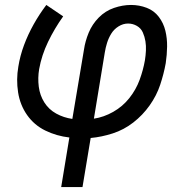

<svg xmlns="http://www.w3.org/2000/svg" viewBox="-20 -550 760 775"><path d="M227 205H313L346 7Q390 3 435 -11.5Q480 -26 518 -55.5Q556 -85 584 -124.5Q612 -164 626.5 -207.5Q641 -251 649 -295Q654 -329 654.5 -362Q655 -395 647.5 -426Q640 -457 621 -482Q602 -507 572 -518.5Q542 -530 509 -530Q475 -530 440 -518Q405 -506 378.5 -479Q352 -452 338 -418Q324 -384 319 -350L272 -70Q237 -75 207 -91.5Q177 -108 159 -136.5Q141 -165 136.5 -200Q132 -235 138 -271Q148 -327 174 -381Q200 -435 235 -484L167 -530Q139 -493 116 -452Q93 -411 77 -368Q61 -325 54 -281Q45 -229 53 -177.5Q61 -126 89.5 -85.5Q118 -45 163 -23Q208 -1 260 5ZM359 -71 403 -338Q406 -357 412 -376.5Q418 -396 429 -414Q440 -432 458.5 -443.5Q477 -455 497 -455Q516 -455 532.5 -445.5Q549 -436 556.5 -419Q564 -402 567 -383.5Q570 -365 569 -345.5Q568 -326 565 -307Q558 -267 543.5 -227.5Q529 -188 502 -154Q475 -120 437 -98.5Q399 -77 359 -71Z"/></svg>

Font: Iosevka Sparkle
Style: Italic
Weight: 400
Italic angle: -9°
Designer: Belleve Invis
Foundry: Belleve Invis
Version: Version 4.5.0; ttfautohint (v1.8.3)